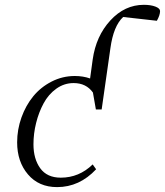

<svg xmlns="http://www.w3.org/2000/svg" viewBox="-20 -766 681 793"><path d="M50.8 -178.2Q50.8 -231 68.6 -280.8Q86.4 -330.6 117.4 -368.4Q148.4 -406.2 193.4 -429.2Q238.3 -452.1 289.1 -452.1Q323.2 -452.1 352.1 -441.9L362.8 -520Q376.5 -617.2 435.8 -681.6Q495.1 -746.1 574.2 -746.1Q602.5 -746.1 621.8 -738.8Q641.1 -731.4 641.1 -720.2Q641.1 -703.6 627.9 -680.2L488.8 -695.8Q448.7 -659.2 436 -566.9L399.9 -314H376L363.8 -383.8Q335.9 -422.9 284.2 -422.9Q245.1 -422.9 212.6 -399.7Q180.2 -376.5 160.2 -339.4Q140.1 -302.2 129.2 -258.3Q118.2 -214.4 118.2 -169.9Q118.2 -109.9 146.2 -71Q174.3 -32.2 231 -32.2Q306.6 -32.2 362.8 -86.9L377 -66.9Q308.1 6.8 215.8 6.8Q140.1 6.8 95.5 -45.7Q50.8 -98.1 50.8 -178.2Z"/></svg>

Font: Dihjauti
Style: Italic
Weight: 400
Italic angle: -9°
Designer: T. Christopher White
Version: Version 3.0.0